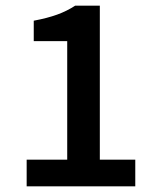

<svg xmlns="http://www.w3.org/2000/svg" viewBox="-20 -657 553 677"><path d="M74 0V-94H217V-512H99V-584Q147 -593 181.5 -605.5Q216 -618 245 -637H332V-94H457V0Z"/></svg>

Font: Mada SemiBold
Style: Regular
Weight: 600
Designer: Khaled Hosny
Version: Version 1.5